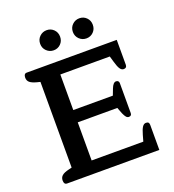

<svg xmlns="http://www.w3.org/2000/svg" viewBox="-156 -1010 1024 1131"><g transform="rotate(-20 355.5 -445.0)"><path d="M202 -827Q202 -854 220.5 -872Q239 -890 265 -890Q291 -890 309 -872Q327 -854 327 -827Q327 -800 309 -782Q291 -764 265 -764Q239 -764 220.5 -782Q202 -800 202 -827ZM407 -827Q407 -854 425.5 -872Q444 -890 470 -890Q496 -890 514 -872Q532 -854 532 -827Q532 -800 514 -782Q496 -764 470 -764Q444 -764 425.5 -782Q407 -800 407 -827ZM51 -25Q51 -44 64 -55.5Q77 -67 107 -74L127 -79V-616L107 -621Q77 -629 64 -640Q51 -651 51 -670Q51 -695 70 -695H634V-539Q634 -519 614 -519Q601 -519 591.5 -533Q582 -547 573 -579L562 -617H252V-394H500L515 -433Q528 -467 546 -467Q555 -467 559.5 -462Q564 -457 564 -449V-262Q564 -244 546 -244Q537 -244 530 -252Q523 -260 515 -278L500 -317H252V-78H576L587 -117Q596 -149 605.5 -163Q615 -177 628 -177Q639 -177 643.5 -172Q648 -167 648 -157V0H70Q51 0 51 -25Z"/></g></svg>

Font: Maitree SemiBold
Style: Regular
Weight: 600
Designer: CadsonDemak Team
Foundry: CadsonDemak
Version: Version 1.001